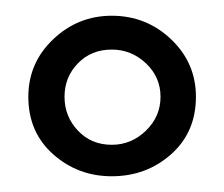

<svg xmlns="http://www.w3.org/2000/svg" viewBox="-20 -722 285 244"><path d="M122 -702Q166 -702 197.5 -672Q229 -642 229 -599Q229 -554 197.5 -526Q166 -498 122 -498Q79 -498 47.5 -526Q16 -554 16 -599Q16 -642 47.5 -672Q79 -702 122 -702ZM122 -538Q147 -538 165.5 -556Q184 -574 184 -599Q184 -624 165.5 -641.5Q147 -659 122 -659Q96 -659 79 -641.5Q62 -624 62 -599Q62 -574 79 -556Q96 -538 122 -538Z"/></svg>

Font: Palanquin Light
Style: Regular
Weight: 300
Designer: Pria Ravichandran
Version: Version 1.0.4